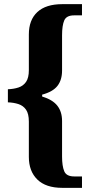

<svg xmlns="http://www.w3.org/2000/svg" viewBox="-20 -780 433 925"><path d="M280 125Q201 125 160 85Q119 45 119 -24V-194Q119 -232 105.5 -251.5Q92 -271 69 -278.5Q46 -286 18 -287V-350Q46 -351 69 -358.5Q92 -366 105.5 -385.5Q119 -405 119 -442V-614Q119 -684 160 -722Q201 -760 280 -760H375V-706H337Q300 -706 289.5 -681.5Q279 -657 279 -610V-440Q279 -395 257 -366.5Q235 -338 183 -324V-315Q233 -300 256 -271Q279 -242 279 -197V-26Q279 20 289.5 45Q300 70 337 70H375V125Z"/></svg>

Font: Noto Serif Georgian Condensed ExtraBold
Style: Regular
Weight: 800
Width: 3
Designer: Monotype Design Team, Akaki Razmadze
Foundry: Google LLC
Version: Version 2.003; ttfautohint (v1.8.4.7-5d5b)